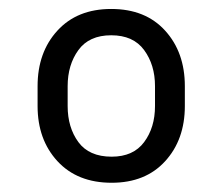

<svg xmlns="http://www.w3.org/2000/svg" viewBox="-20 -741 493 424"><path d="M63 -506.8V-550.8Q63 -625.5 106.7 -673.3Q150.4 -721.2 225.6 -721.2Q301.3 -721.2 344.7 -673.3Q388.2 -625.5 388.2 -550.8V-506.8Q388.2 -432.6 344.7 -385Q301.3 -337.4 226.6 -337.4Q150.9 -337.4 106.9 -385Q63 -432.6 63 -506.8ZM129.4 -550.8V-506.8Q129.4 -459.5 153.1 -427.2Q176.8 -395 226.6 -395Q274.4 -395 298.3 -427.2Q322.3 -459.5 322.3 -506.8V-550.8Q322.3 -597.7 298.3 -630.4Q274.4 -663.1 225.6 -663.1Q176.8 -663.1 153.1 -630.4Q129.4 -597.7 129.4 -550.8Z"/></svg>

Font: Vazirmatn RD Light
Style: Regular
Weight: 300
Designer: Saber Rastikerdar
Foundry: Saber Rastikerdar
Version: Version 32.102